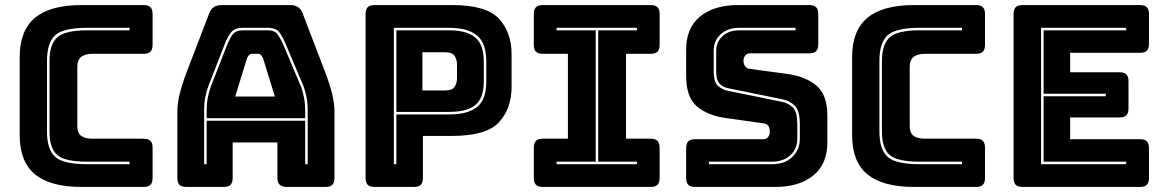

<svg xmlns="http://www.w3.org/2000/svg" viewBox="-20 -740 4617 760"><path d="M548 0H304Q179 0 118.5 -50Q58 -100 58 -204V-515Q58 -619 118.5 -669.5Q179 -720 304 -720H548Q567 -720 575.5 -711.5Q584 -703 584 -684V-563Q584 -544 575.5 -535.5Q567 -527 548 -527H347Q316 -527 301 -514.5Q286 -502 286 -477V-239Q286 -214 301 -202.5Q316 -191 347 -191H548Q567 -191 575.5 -182.5Q584 -174 584 -155V-36Q584 -17 575.5 -8.5Q567 0 548 0ZM493 -100H326Q236 -100 206 -127Q176 -154 176 -219V-499Q176 -565 207 -592.5Q238 -620 326 -620H493V-630H326Q230 -630 198 -600Q166 -570 166 -499V-219Q166 -150 197.5 -120Q229 -90 326 -90H493Z M798 -303Q798 -330 802.5 -353Q807 -376 814 -396L878 -560Q888 -585 900 -602.5Q912 -620 942 -620H1040Q1068 -620 1080 -602.5Q1092 -585 1103 -559L1172 -396Q1179 -376 1183.5 -353Q1188 -330 1188 -303V-272H798ZM958 -510 911 -358H1068L1021 -510Q1017 -519 1012.5 -523Q1008 -527 1002 -527H977Q971 -527 966.5 -523Q962 -519 958 -510ZM1188 -90H1198V-303Q1198 -331 1193.5 -354.5Q1189 -378 1181 -400L1112 -563Q1100 -592 1086.5 -611Q1073 -630 1040 -630H942Q908 -630 894 -611Q880 -592 869 -564L805 -400Q797 -378 792.5 -354.5Q788 -331 788 -303V-90H798V-262H1188ZM901 -36Q901 -17 892.5 -8.5Q884 0 865 0H718Q699 0 690.5 -8.5Q682 -17 682 -36V-300Q682 -330 691.5 -369Q701 -408 721 -460L808 -687Q814 -704 826.5 -712Q839 -720 859 -720H1128Q1147 -720 1159.5 -712Q1172 -704 1178 -687L1265 -460Q1285 -408 1294.5 -369Q1304 -330 1304 -300V-36Q1304 -17 1295.5 -8.5Q1287 0 1268 0H1117Q1097 0 1087.5 -8.5Q1078 -17 1078 -36V-176H901Z M1618 0H1463Q1444 0 1435.5 -8.5Q1427 -17 1427 -36V-684Q1427 -703 1435.5 -711.5Q1444 -720 1463 -720H1769Q1905 -720 1955 -666Q2005 -612 2005 -525V-397Q2005 -310 1955 -256Q1905 -202 1769 -202H1654V-36Q1654 -17 1645.5 -8.5Q1637 0 1618 0ZM1755 -287Q1802 -287 1831.5 -297Q1861 -307 1877 -324.5Q1893 -342 1899 -366.5Q1905 -391 1905 -420V-494Q1905 -523 1899 -548Q1893 -573 1877 -591Q1861 -609 1831.5 -619.5Q1802 -630 1755 -630H1539V-90H1549V-287ZM1549 -297V-620H1755Q1799 -620 1826.5 -610.5Q1854 -601 1869 -584Q1884 -567 1889.5 -544Q1895 -521 1895 -494V-420Q1895 -393 1889.5 -370.5Q1884 -348 1869 -331.5Q1854 -315 1826.5 -306Q1799 -297 1755 -297ZM1652 -533V-382H1742Q1771 -382 1780 -397Q1789 -412 1789 -431V-484Q1789 -503 1780 -518Q1771 -533 1742 -533Z M2129 0Q2110 0 2101.5 -8.5Q2093 -17 2093 -36V-155Q2093 -174 2101.5 -182.5Q2110 -191 2129 -191H2228V-527H2129Q2110 -527 2101.5 -535.5Q2093 -544 2093 -563V-684Q2093 -703 2101.5 -711.5Q2110 -720 2129 -720H2555Q2574 -720 2582.5 -711.5Q2591 -703 2591 -684V-563Q2591 -544 2582.5 -535.5Q2574 -527 2555 -527H2458V-191H2555Q2574 -191 2582.5 -182.5Q2591 -174 2591 -155V-36Q2591 -17 2582.5 -8.5Q2574 0 2555 0ZM2501 -90V-100H2348V-620H2501V-630H2183V-620H2338V-100H2183V-90Z M3048 0H2732Q2713 0 2704.5 -8.5Q2696 -17 2696 -36V-153Q2696 -172 2704.5 -180.5Q2713 -189 2732 -189H3001Q3014 -189 3020.5 -197.5Q3027 -206 3027 -218Q3027 -235 3020.5 -243Q3014 -251 3001 -252L2851 -273Q2781 -283 2738.5 -319Q2696 -355 2696 -439V-544Q2696 -629 2751 -674.5Q2806 -720 2903 -720H3183Q3202 -720 3210.5 -711.5Q3219 -703 3219 -684V-565Q3219 -546 3210.5 -537.5Q3202 -529 3183 -529H2950Q2937 -529 2930 -520.5Q2923 -512 2923 -499Q2923 -486 2930 -477Q2937 -468 2950 -467L3099 -447Q3169 -437 3212 -401Q3255 -365 3255 -281V-176Q3255 -91 3199.5 -45.5Q3144 0 3048 0ZM3129 -630H2907Q2861 -630 2833 -604.5Q2805 -579 2805 -539V-457Q2805 -416 2821.5 -400.5Q2838 -385 2864 -380L3075 -337Q3103 -331 3119.5 -313.5Q3136 -296 3136 -249V-191Q3136 -151 3108.5 -125.5Q3081 -100 3035 -100H2786V-90H3035Q3086 -90 3116 -118.5Q3146 -147 3146 -191V-249Q3146 -301 3126.5 -321Q3107 -341 3077 -347L2866 -390Q2843 -394 2829 -408Q2815 -422 2815 -457V-539Q2815 -574 2840 -597Q2865 -620 2907 -620H3129Z M3843 0H3599Q3474 0 3413.5 -50Q3353 -100 3353 -204V-515Q3353 -619 3413.5 -669.5Q3474 -720 3599 -720H3843Q3862 -720 3870.5 -711.5Q3879 -703 3879 -684V-563Q3879 -544 3870.5 -535.5Q3862 -527 3843 -527H3642Q3611 -527 3596 -514.5Q3581 -502 3581 -477V-239Q3581 -214 3596 -202.5Q3611 -191 3642 -191H3843Q3862 -191 3870.5 -182.5Q3879 -174 3879 -155V-36Q3879 -17 3870.5 -8.5Q3862 0 3843 0ZM3788 -100H3621Q3531 -100 3501 -127Q3471 -154 3471 -219V-499Q3471 -565 3502 -592.5Q3533 -620 3621 -620H3788V-630H3621Q3525 -630 3493 -600Q3461 -570 3461 -499V-219Q3461 -150 3492.5 -120Q3524 -90 3621 -90H3788Z M4492 0H4028Q4009 0 4000.5 -8.5Q3992 -17 3992 -36V-684Q3992 -703 4000.5 -711.5Q4009 -720 4028 -720H4492Q4511 -720 4519.5 -711.5Q4528 -703 4528 -684V-567Q4528 -548 4519.5 -539.5Q4511 -531 4492 -531H4216V-454H4411Q4430 -454 4438.5 -445.5Q4447 -437 4447 -418V-311Q4447 -292 4438.5 -283.5Q4430 -275 4411 -275H4216V-189H4492Q4511 -189 4519.5 -180.5Q4528 -172 4528 -153V-36Q4528 -17 4519.5 -8.5Q4511 0 4492 0ZM4438 -100H4111V-359H4357V-369H4111V-620H4438V-630H4101V-90H4438Z"/></svg>

Font: Bungee Inline
Style: Regular
Weight: 400
Designer: David Jonathan Ross
Foundry: David Jonathan Ross
Version: Version 1.001;PS 1.0;hotconv 1.0.72;makeotf.lib2.5.5900